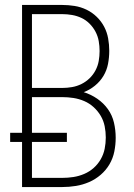

<svg xmlns="http://www.w3.org/2000/svg" viewBox="-20 -755 540 775"><path d="M69 0V-182H21V-219H69V-735H231Q256 -735 281 -731Q306 -727 329 -716Q352 -705 370.5 -687Q389 -669 400.5 -647Q412 -625 416.5 -600Q421 -575 421 -550Q421 -523 416 -497Q411 -471 397.5 -448.5Q384 -426 363 -409Q342 -392 318 -383Q347 -374 372.5 -356.5Q398 -339 415.5 -314.5Q433 -290 440 -260Q447 -230 447 -199Q447 -171 441.5 -143.5Q436 -116 422 -92Q408 -68 386.5 -49.5Q365 -31 339.5 -20Q314 -9 286.5 -4.5Q259 0 231 0ZM109 -400H231Q251 -400 271 -403.5Q291 -407 309 -416Q327 -425 341.5 -439Q356 -453 365.5 -471Q375 -489 378.5 -509Q382 -529 382 -549Q382 -569 378.5 -589Q375 -609 365.5 -627Q356 -645 341.5 -659.5Q327 -674 309 -682.5Q291 -691 271 -694.5Q251 -698 231 -698H109ZM109 -37H231Q254 -37 276.5 -40.5Q299 -44 320 -53Q341 -62 358 -77Q375 -92 386.5 -112Q398 -132 402.5 -154.5Q407 -177 407 -200Q407 -223 402.5 -245.5Q398 -268 386.5 -287.5Q375 -307 358 -322.5Q341 -338 320 -347Q299 -356 276.5 -359.5Q254 -363 231 -363H109V-219H250V-182H109Z"/></svg>

Font: Zed Sans Extralight
Style: Regular
Weight: 200
Designer: Belleve Invis
Foundry: Belleve Invis
Version: Version 1.0.0; ttfautohint (v1.8.4)